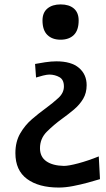

<svg xmlns="http://www.w3.org/2000/svg" viewBox="-20 -611 475 858"><path d="M250.5 -433.6Q213.4 -433.6 191.7 -454.8Q169.9 -476.1 169.9 -519.5Q169.9 -554.7 191.9 -573Q213.9 -591.3 251 -591.3Q288.6 -591.3 310.1 -573Q331.5 -554.7 331.5 -519.5Q331.5 -476.1 310.1 -454.8Q288.6 -433.6 250.5 -433.6ZM242.7 227.1Q152.8 227.1 100.8 188.7Q48.8 150.4 48.8 73.2Q48.8 22.5 70.1 -14.4Q91.3 -51.3 122.8 -78.4Q154.3 -105.5 184.1 -127Q217.3 -151.4 241.5 -173.8Q265.6 -196.3 265.6 -224.6Q265.6 -254.9 245.8 -266.1Q226.1 -277.3 201.2 -277.8Q189.9 -277.8 172.4 -273.4Q154.8 -269 141.1 -264.6L136.7 -325.2Q153.8 -328.6 181.6 -332.8Q209.5 -336.9 231.9 -336.9Q298.8 -336.9 333 -307.6Q367.2 -278.3 367.2 -230.5Q367.2 -195.8 351.6 -169.4Q335.9 -143.1 310.8 -121.8Q285.6 -100.6 257.8 -80.6Q220.7 -53.7 189.7 -22.9Q158.7 7.8 158.7 51.3Q158.7 89.8 187 109.6Q215.3 129.4 265.6 130.4Q286.6 130.4 329.8 118.9Q373 107.4 421.4 87.9L426.8 189.5Q404.8 196.3 372.6 205.1Q340.3 213.9 306.2 220.5Q272 227.1 242.7 227.1Z"/></svg>

Font: Pinar DS4-Medium
Style: Regular
Weight: 500
Designer: Amin Abedi
Version: Version 2.000